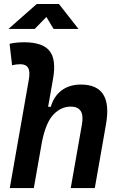

<svg xmlns="http://www.w3.org/2000/svg" viewBox="-20 -958 626 978"><path d="M340.3 0 397.5 -325.2Q413.1 -415 340.3 -415Q292 -415 253.2 -375.7Q214.4 -336.4 193.8 -235.8L152.3 0H29.8L126.5 -550.3Q134.3 -592.3 123.5 -611.6Q112.8 -630.9 84 -630.9Q61 -630.9 41.5 -625.5L28.8 -734.9Q47.4 -739.3 65.9 -741Q84.5 -742.7 103 -742.7Q197.8 -742.7 232.7 -698.2Q267.6 -653.8 250 -555.2L225.1 -414.1H238.8Q254.4 -468.3 294.2 -497.8Q334 -527.3 392.1 -527.3Q555.7 -527.3 520 -325.2L462.9 0ZM22.9 -810.5 167 -937.5H280.3L379.9 -810.5H252.9L216.3 -871.6L156.7 -810.5Z"/></svg>

Font: Cascadia Code PL SemiBold
Style: Italic
Weight: 600
Italic angle: -10°
Monospace: yes
Designer: Aaron Bell
Foundry: Saja Typeworks
Version: Version 2404.023; ttfautohint (v1.8.4)